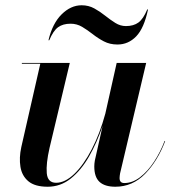

<svg xmlns="http://www.w3.org/2000/svg" viewBox="-20 -699 666 729"><path d="M248 -609Q218.8 -609 200.4 -595.5Q182 -582 167 -546H164Q179 -609.8 213.9 -644.4Q248.8 -679 290 -679Q316.2 -679 338 -667.1Q359.8 -655.1 379.2 -639.5Q398.8 -623.9 417.9 -611.9Q437 -600 458 -600Q487.2 -600 505.6 -613.5Q524 -627 539 -663H542Q527 -591.8 497.1 -560.9Q467.2 -530 426 -530Q397.1 -530 374.4 -541.9Q351.6 -553.9 331.8 -569.5Q311.9 -585.1 291.8 -597.1Q271.6 -609 248 -609ZM245 -460 168 -137Q154.5 -77.8 157.6 -41.4Q160.8 -5 193 -5Q227 -5 262.3 -38.9Q297.6 -72.9 328.4 -132.2Q359.2 -191.5 379.9 -267.5L423 -460H535L436 -41Q435.2 -36.5 434.6 -31.6Q434 -26.8 434 -23Q434 -4 452 -4Q483 -4 512 -26.3Q541 -48.6 565 -85.1Q589 -121.5 605 -164L607 -163Q578.5 -88 530.9 -39Q483.2 10 418 10Q378.2 10 358.1 -8.2Q338 -26.5 338 -67Q338 -77 340 -89L369.6 -221.2Q348.2 -157.6 318.2 -105.1Q288.1 -52.6 248.9 -21.3Q209.8 10 161 10Q112.5 10 87.8 -10.7Q63.1 -31.4 57.6 -65.7Q52 -100 61 -141L133 -457H63V-460Z"/></svg>

Font: Bodoni* 72 Medium
Style: Italic
Weight: 500
Italic angle: -13°
Version: Version 1.002; ttfautohint (v0.97) -l 8 -r 50 -G 200 -x 14 -